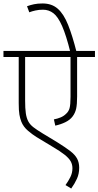

<svg xmlns="http://www.w3.org/2000/svg" viewBox="-20 -916 568 1108"><path d="M528 -587H425V-359Q425 -314 419.5 -289Q414 -264 399 -244Q384 -224 357.5 -211Q331 -198 299 -191L291 -227Q312 -231 330 -238.5Q348 -246 361 -259Q376 -272 381.5 -292Q387 -312 387 -358V-587H125V-335Q125 -290 129 -262.5Q133 -235 143 -216Q153 -197 172.5 -182Q192 -167 223 -148L309 -96Q357 -66 385 -44.5Q413 -23 425 -0.5Q437 22 437 52Q437 87 424 115.5Q411 144 391 172L358 152Q374 130 386 106Q398 82 398 55Q398 33 388 15Q378 -3 353 -23Q328 -43 282 -70L191 -125Q168 -139 141.5 -161.5Q115 -184 103 -214Q96 -232 92 -254.5Q88 -277 88 -321V-587H0V-622H528ZM386 -615Q362 -712 338.5 -765.5Q315 -819 288.5 -839.5Q262 -860 228 -860Q205 -860 184.5 -855.5Q164 -851 149 -845L136 -880Q155 -887 176 -891.5Q197 -896 226 -896Q279 -896 313.5 -865.5Q348 -835 373 -772.5Q398 -710 422 -615Z"/></svg>

Font: Noto Sans Devanagari ExtraLight
Style: Regular
Weight: 200
Designer: Jelle Bosma - Monotype Design Team
Foundry: Monotype Imaging Inc.
Version: Version 2.004; ttfautohint (v1.8.4.7-5d5b)